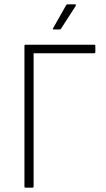

<svg xmlns="http://www.w3.org/2000/svg" viewBox="-20 -860 487 880"><path d="M97 0Q92 0 92 -5V-650Q92 -655 97 -655H411Q417 -655 417 -650V-621Q417 -616 411 -616H134V-5Q134 0 128 0ZM226 -725Q223 -725 222 -726.5Q221 -728 223 -730L283 -836Q286 -840 289 -840H323Q327 -840 328 -838.5Q329 -837 327 -833L260 -729Q258 -725 253 -725Z"/></svg>

Font: Sofia Sans Semi Condensed ExtraLight
Style: Regular
Weight: 250
Version: Version 4.100